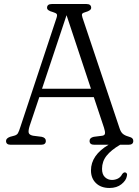

<svg xmlns="http://www.w3.org/2000/svg" viewBox="-20 -720 692 955"><path d="M208 -19Q208 0 184.5 0H33Q10 0 10 -19Q10 -32 30 -39.5L50.5 -45Q64 -48.5 69.2 -57.5Q74.5 -66.5 81.5 -89L260.5 -629Q266 -644.5 262.2 -650Q258.5 -655.5 243 -660Q214 -667.5 214 -681Q214 -700 238 -700H410Q433.5 -700 433.5 -681Q433.5 -667.5 404.5 -659.5Q392.5 -656.5 389 -651.5Q385.5 -646.5 390 -633L574.5 -82.5Q580.5 -63.5 590.5 -54.8Q600.5 -46 618.5 -41Q633 -37 638 -32Q643 -27 643 -19Q643 0 619.5 0H577.5Q533 26 510.2 54.5Q487.5 83 487.5 120Q487.5 147.5 502 161.2Q516.5 175 537 175Q552 175 565.8 168.5Q579.5 162 587.5 146.5Q594.5 136.5 602.5 137.5Q607 138 610.2 142.5Q613.5 147 611 156Q607.5 177.5 584.2 196.2Q561 215 524.5 215Q482.5 215 457.5 191Q432.5 167 432.5 127.5Q432.5 52 520 0H449Q425.5 0 425.5 -19Q425.5 -35 446.5 -39.5L489.5 -45Q501 -47 502.2 -56.2Q503.5 -65.5 497 -85.5L446.5 -237H175.5L127.5 -94Q120 -70 122.8 -59.5Q125.5 -49 144 -45L187.5 -39.5Q208 -35 208 -19ZM189 -278.5H432.5L311 -644.5Z"/></svg>

Font: Fraunces 72pt SuperSoft Light
Style: Regular
Weight: 300
Version: Version 1.000;[0bf87f6ff]